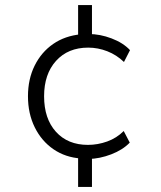

<svg xmlns="http://www.w3.org/2000/svg" viewBox="-20 -627 640 762"><path d="M290 115V-15L302 2Q240 -2 192.5 -34.5Q145 -67 118 -121.5Q91 -176 91 -245Q91 -313 117.5 -366.5Q144 -420 191 -452.5Q238 -485 302 -491L290 -468V-607H345V-470L332 -492Q377 -492 423 -474.5Q469 -457 496 -428L472 -381Q443 -409 406 -423.5Q369 -438 330 -438Q250 -438 202.5 -385.5Q155 -333 155 -245Q155 -156 202 -104Q249 -52 329 -52Q368 -52 405.5 -65.5Q443 -79 471 -107L495 -61Q467 -32 421.5 -14.5Q376 3 331 4L345 -13V115Z"/></svg>

Font: Nunito Sans 11pt Light
Style: Regular
Weight: 300
Version: Version 3.101;gftools[0.9.27]